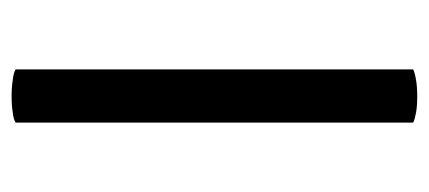

<svg xmlns="http://www.w3.org/2000/svg" viewBox="-224 -513 739 331"><g transform="rotate(90 145.5 -347.5)"><path d="M99.6 -4.9Q106.4 -1 118.2 0Q129.9 2 146.5 2Q162.1 2 173.8 0Q184.6 -1 191.4 -4.9Q191.4 -233.4 191.4 -690.4Q184.6 -693.4 173.8 -695.3Q162.1 -697.3 146.5 -697.3Q129.9 -697.3 118.2 -695.3Q106.4 -693.4 99.6 -690.4Q99.6 -656.2 99.6 -589.8Q99.6 -443.4 99.6 -4.9Z"/></g></svg>

Font: cl
Style: Regular
Weight: 400
Designer: Mitja Miklavcic
Version: Version 1.0